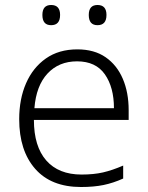

<svg xmlns="http://www.w3.org/2000/svg" viewBox="-20 -740 592 770"><path d="M290 -542Q358 -542 403.5 -510.5Q449 -479 472.5 -424Q496 -369 496 -298V-259H116Q116 -153 165.5 -96.5Q215 -40 307 -40Q356 -40 393 -48.5Q430 -57 474 -76V-24Q434 -6 395 2Q356 10 305 10Q185 10 121 -63Q57 -136 57 -262Q57 -343 84.5 -406Q112 -469 164 -505.5Q216 -542 290 -542ZM289 -494Q216 -494 170.5 -445Q125 -396 118 -306H437Q437 -390 400.5 -442Q364 -494 289 -494ZM150 -680Q150 -720 185 -720Q221 -720 221 -680Q221 -639 185 -639Q150 -639 150 -680ZM336 -680Q336 -720 371 -720Q407 -720 407 -680Q407 -639 371 -639Q336 -639 336 -680Z"/></svg>

Font: Noto Sans Canadian Aboriginal Light
Style: Regular
Weight: 300
Designer: Monotype Design Team, Typotheque's Kevin King
Foundry: Monotype Imaging Inc.
Version: Version 2.004; ttfautohint (v1.8.4.7-5d5b)